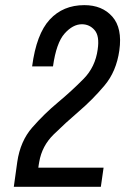

<svg xmlns="http://www.w3.org/2000/svg" viewBox="-20 -717 481 737"><path d="M33 0H367.1L377.6 -73.4H127.1Q127.9 -76.4 128.7 -84.6Q129.6 -92.7 130.6 -95.7Q141.1 -157 186.3 -201.2Q231.4 -245.4 283.5 -290.1Q335.6 -334.7 381.1 -388.7Q426.7 -442.7 438.1 -523.6Q450.1 -609 411.2 -653.1Q372.3 -697.3 303.7 -697.3Q222 -697.3 170.9 -641.9Q119.7 -586.6 103.3 -462.1H183.4Q196.1 -552.6 227.9 -588.2Q259.7 -623.9 294.3 -623.9Q323.7 -623.9 343.1 -601.4Q362.6 -579 355 -527.3Q345.9 -459.9 300.7 -414.1Q255.6 -368.3 202.6 -324.1Q149.6 -279.9 103.8 -227.6Q58 -175.4 46.3 -95.6Z"/></svg>

Font: Secuela ExtLt
Style: Italic
Weight: 200
Italic angle: -8°
Designer: Fernando Haro
Foundry: deFharo
Version: Version 1.704